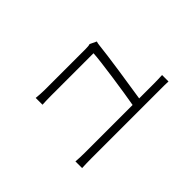

<svg xmlns="http://www.w3.org/2000/svg" viewBox="-48 -807 1097 1097"><g transform="rotate(-45 500.0 -258.5)"><path d="M665 -74C679 -160 712 -378 719 -451C719 -458 722 -468 724 -475L684 -494C678 -491 662 -490 649 -490H317C292 -490 271 -492 249 -494V-439C271 -440 290 -441 318 -441H663C661 -384 626 -151 612 -74H227C199 -74 176 -75 153 -77V-23C178 -24 199 -25 227 -25H788C807 -25 836 -25 852 -24V-76C834 -75 805 -74 785 -74Z"/></g></svg>

Font: Noto Sans CJK JP Light
Style: Regular
Weight: 300
Designer: Ryoko NISHIZUKA (kana & ideographs); Paul D. Hunt (Latin, Greek & Cyrillic); Wenlong ZHANG (bopomofo); Sandoll Communica
Foundry: Adobe Systems Incorporated
Version: Version 1.004;PS 1.004;hotconv 1.0.82;makeotf.lib2.5.63406